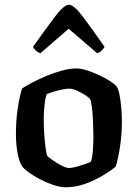

<svg xmlns="http://www.w3.org/2000/svg" viewBox="-20 -788 580 808"><path d="M259 0Q233 0 203.5 -10Q174 -20 147.5 -34Q121 -48 102 -62Q83 -76 76 -84Q62 -102 54.5 -140.5Q47 -179 47 -224Q47 -282 55 -334Q63 -386 73 -416Q87 -425 113 -439Q139 -453 172 -467Q205 -481 239 -490.5Q273 -500 302 -500Q320 -500 345.5 -492Q371 -484 396.5 -472Q422 -460 442.5 -447Q463 -434 471 -424Q479 -411 483.5 -386Q488 -361 490.5 -332.5Q493 -304 493 -279Q493 -223 485 -170.5Q477 -118 467 -87Q451 -73 417 -52Q383 -31 341.5 -15.5Q300 0 259 0ZM271 -81Q282 -81 300.5 -86Q319 -91 336.5 -97Q354 -103 362 -107Q368 -121 370.5 -150Q373 -179 373 -208Q373 -240 371.5 -276Q370 -312 366.5 -338.5Q363 -365 359 -371Q356 -376 340.5 -386.5Q325 -397 305 -406Q285 -415 270 -415Q259 -415 240.5 -411Q222 -407 204 -401.5Q186 -396 177 -392Q171 -379 167.5 -347Q164 -315 164 -286Q164 -251 166.5 -217.5Q169 -184 172.5 -160.5Q176 -137 179 -132Q182 -128 199.5 -115.5Q217 -103 237.5 -92Q258 -81 271 -81ZM150 -564Q138 -568 130 -576Q122 -584 119 -591Q173 -667 211 -717.5Q249 -768 270 -768Q291 -768 329 -717.5Q367 -667 420 -591Q417 -585 409 -576.5Q401 -568 389 -564L269 -667Z"/></svg>

Font: Texturina SemiBold
Style: Regular
Weight: 600
Designer: Guillermo Torres Carreño
Foundry: Omnibus-Type
Version: Version 1.002; ttfautohint (v1.8.3)